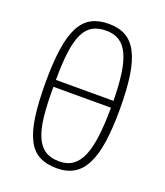

<svg xmlns="http://www.w3.org/2000/svg" viewBox="-139 -839 817 949"><g transform="rotate(20 269.5 -364.5)"><path d="M420.9 -394Q419.9 -476.1 411.6 -535.4Q403.3 -594.7 385.5 -633.1Q367.7 -671.4 339.4 -689.7Q311 -708 270 -708Q229 -708 200.2 -692.6Q171.4 -677.2 153.1 -640.6Q134.8 -604 126.5 -543.7Q118.2 -483.4 118.2 -394ZM270 -744.1Q322.8 -744.1 359.6 -723.6Q396.5 -703.1 419.9 -657.7Q443.4 -612.3 454.1 -540.3Q464.8 -468.3 464.8 -365.2Q464.8 -264.6 454.1 -192.6Q443.4 -120.6 419.9 -74.5Q396.5 -28.3 359.6 -6.6Q322.8 15.1 270 15.1Q215.8 15.1 178.2 -4.6Q140.6 -24.4 117.7 -69.3Q94.7 -114.3 84.5 -186.8Q74.2 -259.3 74.2 -365.2Q74.2 -469.7 85 -542Q95.7 -614.3 119.1 -659.2Q142.6 -704.1 179.9 -724.1Q217.3 -744.1 270 -744.1ZM118.2 -357.9Q117.7 -268.6 124.5 -204.8Q131.3 -141.1 148.7 -100.3Q166 -59.6 195.6 -40.3Q225.1 -21 270 -21Q312.5 -21 341.1 -41.3Q369.6 -61.5 387.2 -103Q404.8 -144.5 412.6 -208Q420.4 -271.5 420.9 -357.9Z"/></g></svg>

Font: Clear Sans Thin
Style: Regular
Weight: 250
Foundry: Intel Corporation
Version: Version 1.00